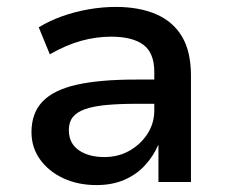

<svg xmlns="http://www.w3.org/2000/svg" viewBox="-20 -526 660 555"><path d="M259 9Q205 9 162.5 -11Q120 -31 95.5 -65.5Q71 -100 71 -144Q71 -199 103 -232.5Q135 -266 201.5 -281Q268 -296 372 -296H442V-226H377Q325 -226 287.5 -222.5Q250 -219 226 -210.5Q202 -202 190.5 -187.5Q179 -173 179 -150Q179 -112 207.5 -92Q236 -72 282 -72Q322 -72 354.5 -90.5Q387 -109 406.5 -139.5Q426 -170 426 -207V-318Q426 -373 394.5 -396.5Q363 -420 301 -420Q258 -420 214.5 -408Q171 -396 124 -369L92 -447Q123 -466 159.5 -479Q196 -492 236 -499Q276 -506 315 -506Q382 -506 431 -485Q480 -464 506 -420.5Q532 -377 532 -307V0H438V-106H437Q423 -74 398.5 -47.5Q374 -21 339 -6Q304 9 259 9Z"/></svg>

Font: Nunito Sans 8pt SemiBold
Style: Regular
Weight: 600
Version: Version 3.101;gftools[0.9.27]